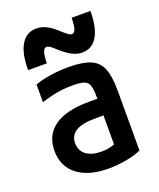

<svg xmlns="http://www.w3.org/2000/svg" viewBox="-143 -852 786 950"><g transform="rotate(-20 250.0 -377.0)"><path d="M264 10Q159 10 100 -36Q41 -82 41 -164Q41 -247 103 -290.5Q165 -334 285 -334H382V-246H286Q218 -246 184 -226Q150 -206 150 -165Q150 -125 179 -103Q208 -81 260 -81Q288 -81 313 -88Q338 -95 358 -109L329 -49V-337Q329 -380 322.5 -402Q316 -424 296 -431Q276 -438 236 -438Q209 -438 184 -435.5Q159 -433 132 -427Q105 -421 70 -410V-503Q106 -516 151.5 -523Q197 -530 248 -530Q320 -530 361.5 -513Q403 -496 420 -454.5Q437 -413 437 -340V-22Q404 -7 357 1.5Q310 10 264 10ZM337 -574Q312 -574 286 -587Q260 -600 224 -632Q208 -648 197.5 -654.5Q187 -661 180 -661Q167 -661 160.5 -642Q154 -623 154 -584H55Q55 -672 83 -718Q111 -764 163 -764Q189 -764 215 -751.5Q241 -739 276 -706Q293 -691 303.5 -684Q314 -677 320 -677Q333 -677 339.5 -696Q346 -715 346 -754H445Q445 -667 417.5 -620.5Q390 -574 337 -574Z"/></g></svg>

Font: M PLUS Code Latin Medium
Style: Regular
Weight: 500
Designer: Coji Morishita
Foundry: UNDERFOREST DESIGN
Version: Version 1.002; ttfautohint (v1.8.3)